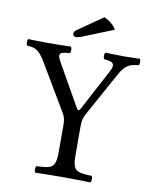

<svg xmlns="http://www.w3.org/2000/svg" viewBox="-90 -887 755 956"><g transform="rotate(10 287.5 -409.0)"><path d="M337 -122V-258C337 -288 338 -304 355 -334L474 -550C502 -601 524 -610 569 -614C575 -620 575 -641 569 -647C541 -646 509 -645 486 -645C463 -645 427 -646 395 -647C389 -641 389 -620 395 -614C439 -611 455 -601 434 -561L323 -352C315 -337 310 -338 301 -354L185 -559C161 -601 165 -611 221 -614C227 -620 227 -641 221 -647C185 -646 147 -645 107 -645C68 -645 35 -646 5 -647C-1 -641 0 -620 6 -614C48 -611 65 -605 100 -547L231 -326C249 -297 252 -286 252 -249V-122C252 -39 235 -34 155 -31C149 -25 149 -4 155 2C204 1 256 0 295 0C334 0 384 1 434 2C440 -4 440 -25 434 -31C354 -34 337 -39 337 -122ZM360 -820 236 -734C223 -725 221 -720 221 -713C221 -705 227 -698 236 -698C245 -698 257 -701 278 -710L422 -768C409 -789 389 -807 360 -820Z"/></g></svg>

Font: Libertinus Math
Style: Regular
Weight: 400
Designer: Philipp H. Poll, Khaled Hosny
Foundry: Caleb Maclennan
Version: Version 7.050;RELEASE